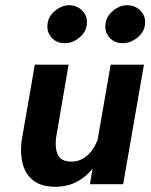

<svg xmlns="http://www.w3.org/2000/svg" viewBox="-20 -709 582 739"><path d="M326 0H454L534 -460H406ZM196 -180 244 -460H114L63 -166Q57 -116 68 -76Q79 -36 110 -13Q141 10 195 10Q250 9 290.5 -18Q331 -45 356.5 -89Q382 -133 391 -183L358 -179Q351 -155 336.5 -133.5Q322 -112 300 -99Q278 -86 251 -87Q224 -88 211.5 -101Q199 -114 196 -135Q193 -156 196 -180ZM386 -617Q382 -587 401 -565Q420 -543 451 -543Q481 -542 508 -563.5Q535 -585 538 -614Q542 -645 522 -666.5Q502 -688 471 -689Q441 -689 415 -667.5Q389 -646 386 -617ZM163 -617Q159 -587 178 -565Q197 -543 228 -543Q258 -542 284.5 -563.5Q311 -585 314 -614Q318 -645 298 -666.5Q278 -688 248 -689Q218 -689 192 -667.5Q166 -646 163 -617Z"/></svg>

Font: Jost SemiBold
Style: Italic
Weight: 600
Italic angle: -5°
Version: Version 3.710